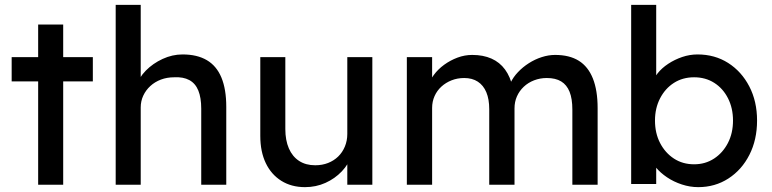

<svg xmlns="http://www.w3.org/2000/svg" viewBox="-20 -760 3175 790"><path d="M137 0V-659H240V0ZM28 -425V-525H362V-425Z M456 0V-740H559V-417L541 -405Q551 -440 580 -469.5Q609 -499 649 -517.5Q689 -536 731 -536Q791 -536 831 -512.5Q871 -489 891 -441Q911 -393 911 -320V0H808V-313Q808 -358 796 -387.5Q784 -417 759 -430.5Q734 -444 697 -442Q667 -442 642 -432.5Q617 -423 598.5 -406Q580 -389 569.5 -366.5Q559 -344 559 -318V0H508Q495 0 482 0Q469 0 456 0Z M1235 10Q1179 10 1137.5 -16Q1096 -42 1073.5 -89Q1051 -136 1051 -201V-525H1154V-229Q1154 -183 1168.5 -149.5Q1183 -116 1210.5 -98Q1238 -80 1277 -80Q1306 -80 1330 -89.5Q1354 -99 1371.5 -116Q1389 -133 1399 -157Q1409 -181 1409 -209V-525H1512V0H1409V-110L1427 -122Q1415 -85 1386.5 -55Q1358 -25 1319 -7.5Q1280 10 1235 10Z M1654 0V-525H1758V-413L1739 -401Q1747 -427 1764.5 -451Q1782 -475 1807.5 -493.5Q1833 -512 1862.5 -523Q1892 -534 1923 -534Q1968 -534 2002 -519Q2036 -504 2058 -474Q2080 -444 2090 -399L2074 -403L2081 -420Q2092 -443 2111.5 -463.5Q2131 -484 2156 -500Q2181 -516 2209 -525Q2237 -534 2264 -534Q2323 -534 2361.5 -510Q2400 -486 2419.5 -437Q2439 -388 2439 -315V0H2335V-309Q2335 -354 2323.5 -382.5Q2312 -411 2289 -425Q2266 -439 2230 -439Q2202 -439 2177.5 -429.5Q2153 -420 2135 -403Q2117 -386 2107 -363.5Q2097 -341 2097 -314V0H1993V-311Q1993 -352 1981 -380.5Q1969 -409 1946 -424Q1923 -439 1890 -439Q1862 -439 1838 -429.5Q1814 -420 1796 -403.5Q1778 -387 1768 -364.5Q1758 -342 1758 -316V0Z M2853 10Q2819 10 2785.5 -1Q2752 -12 2724.5 -30.5Q2697 -49 2678.5 -71.5Q2660 -94 2654 -117L2680 -131V-3H2577V-740H2680V-405L2664 -414Q2669 -437 2686 -458.5Q2703 -480 2729.5 -497.5Q2756 -515 2787 -525.5Q2818 -536 2850 -536Q2921 -536 2976 -501Q3031 -466 3063 -404.5Q3095 -343 3095 -264Q3095 -185 3063.5 -123Q3032 -61 2977 -25.5Q2922 10 2853 10ZM2836 -84Q2882 -84 2918 -107.5Q2954 -131 2975 -171.5Q2996 -212 2996 -264Q2996 -315 2975.5 -355.5Q2955 -396 2919 -419Q2883 -442 2836 -442Q2789 -442 2753 -419Q2717 -396 2696 -355.5Q2675 -315 2675 -264Q2675 -212 2696 -171.5Q2717 -131 2753 -107.5Q2789 -84 2836 -84Z"/></svg>

Font: Lexend Medium
Style: Regular
Weight: 500
Designer: Bonnie Shaver-Troup, Thomas Jockin
Foundry: Lexend
Version: Version 1.005